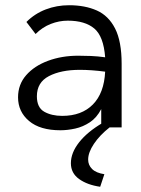

<svg xmlns="http://www.w3.org/2000/svg" viewBox="-20 -487 540 734"><path d="M211 11Q133 11 91 -24.5Q49 -60 49 -115Q49 -164 80 -199.5Q111 -235 163.5 -254.5Q216 -274 279 -274Q302 -274 327.5 -273Q353 -272 382 -268Q376 -348 340.5 -378Q305 -408 239 -408Q206 -408 174 -395.5Q142 -383 116 -357L81 -403Q113 -435 155 -451Q197 -467 244 -467Q305 -467 350 -447Q395 -427 420 -378Q445 -329 445 -243V0H367V-70Q350 -37 323.5 -19.5Q297 -2 267.5 4.5Q238 11 211 11ZM121 -119Q121 -76 149 -60Q177 -44 218 -44Q292 -44 335 -87.5Q378 -131 382 -213Q330 -220 285 -220Q213 -220 167 -196Q121 -172 121 -119ZM379 179 363 227Q314 220 282.5 197.5Q251 175 251 137Q251 97 282.5 57Q314 17 372 -17L399 0Q361 30 339 63Q317 96 317 123Q317 144 332 159Q347 174 379 179Z"/></svg>

Font: Ligconsolata
Style: Regular
Weight: 400
Monospace: yes
Designer: Raph Levien, Cyreal, Brenton Simpson
Foundry: Raph Levien, Cyreal, Google
Version: Version 3.001; ttfautohint (v1.8.2.53-6de2)